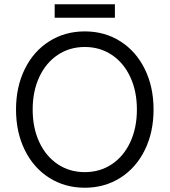

<svg xmlns="http://www.w3.org/2000/svg" viewBox="-20 -863 794 899"><path d="M55 -350Q55 -456 96 -539.5Q137 -623 210.5 -669.5Q284 -716 377 -716Q470 -716 543.5 -669.5Q617 -623 658 -539.5Q699 -456 699 -350Q699 -244 658 -160.5Q617 -77 543.5 -30.5Q470 16 377 16Q284 16 210.5 -30.5Q137 -77 96 -160.5Q55 -244 55 -350ZM621 -350Q621 -436 590 -502.5Q559 -569 503.5 -606Q448 -643 377 -643Q306 -643 250.5 -606Q195 -569 164 -502.5Q133 -436 133 -350Q133 -264 164 -197.5Q195 -131 250.5 -94Q306 -57 377 -57Q448 -57 503.5 -94Q559 -131 590 -197.5Q621 -264 621 -350ZM236 -843H518V-780H236Z"/></svg>

Font: Uncut Sans Variable
Style: Regular
Weight: 400
Designer: Kasper Nordkvist
Foundry: UNCUT.wtf
Version: Version 1.304;Glyphs 3.2 (3246)